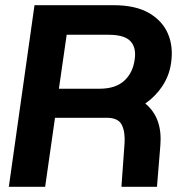

<svg xmlns="http://www.w3.org/2000/svg" viewBox="-20 -720 682 740"><path d="M14 0 113 -700H417Q502 -700 554 -670Q606 -640 627.5 -589.5Q649 -539 639 -475Q632 -428 606 -388.5Q580 -349 540 -321Q607 -266 598 -159L585 0H448L460 -167Q463 -211 449.5 -238.5Q436 -266 392 -266H192L154 0ZM207 -378H363Q425 -378 458.5 -408.5Q492 -439 499 -490Q506 -536 483 -561Q460 -586 398 -586H237Z"/></svg>

Font: Host Grotesk ExtraBold
Style: Italic
Weight: 800
Italic angle: -8°
Designer: Doğukan Karapınar
Foundry: Element Type
Version: Version 1.003; ttfautohint (v1.8.4.7-5d5b)